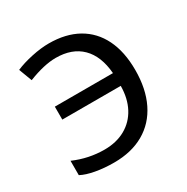

<svg xmlns="http://www.w3.org/2000/svg" viewBox="-133 -661 764 785"><g transform="rotate(-30 249.0 -268.0)"><path d="M35.6 -18.1V-85.9Q105 -55.7 179.7 -55.7Q235.8 -55.7 278.1 -79.3Q320.3 -103 343.3 -146.5Q366.2 -189.9 366.7 -248.5H90.8V-309.6H365.2Q358.4 -393.1 314.2 -436.8Q270 -480.5 193.4 -480.5Q138.2 -480.5 63 -450.7L39.6 -512.7Q72.3 -526.9 116.7 -536.4Q161.1 -545.9 198.2 -545.9Q277.8 -545.9 334.5 -514.2Q391.1 -482.4 420.9 -421.9Q450.7 -361.3 450.7 -275.4Q450.7 -186.5 419.2 -122.3Q387.7 -58.1 328.6 -24.2Q269.5 9.8 187.5 9.8Q140.1 9.8 100.1 2.4Q60.1 -4.9 35.6 -18.1Z"/></g></svg>

Font: Viking Open Sans
Style: Regular
Weight: 400
Foundry: Ascender Corporation
Version: Version 2.001